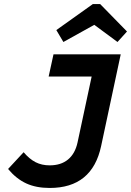

<svg xmlns="http://www.w3.org/2000/svg" viewBox="-20 -919 649 951"><path d="M226 12Q159 12 110 -10.5Q61 -33 20 -82L97 -165Q126 -131 156.5 -115.5Q187 -100 226 -100Q282 -100 317 -129Q352 -158 364 -213L434 -540H221L245 -650H578L481 -196Q437 12 226 12ZM294 -711 259 -770 440 -899H476L609 -763L562 -711L447 -796Z"/></svg>

Font: Sometype Mono
Style: Bold Italic
Weight: 700
Italic angle: -12°
Monospace: yes
Designer: Ryoichi Tsunekawa
Foundry: Dharma Type
Version: Version 1.000; ttfautohint (v1.8.3)